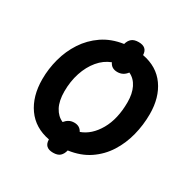

<svg xmlns="http://www.w3.org/2000/svg" viewBox="-185 -935 1128 1156"><g transform="rotate(30 378.5 -356.5)"><path d="M336.9 61Q275.9 61 275.9 3.9Q171.4 -15.6 115.7 -94Q60.1 -172.4 60.1 -291Q60.1 -362.8 79.1 -433.6Q98.1 -504.4 137.5 -564.7Q176.8 -625 237.3 -666.5Q297.9 -708 380.9 -720.2Q387.7 -746.1 404.3 -760Q420.9 -773.9 452.1 -773.9Q511.7 -773.9 513.2 -719.2Q617.2 -699.7 671.6 -623Q726.1 -546.4 726.1 -431.2Q726.1 -355.5 707.5 -282.7Q689 -210 650.4 -149.2Q611.8 -88.4 551.5 -47.6Q491.2 -6.8 407.2 4.9Q400.9 31.7 384.8 46.4Q368.7 61 336.9 61ZM414.1 -127.9Q483.9 -152.8 529.1 -231.4Q574.2 -310.1 574.2 -426.8Q574.2 -485.4 553.7 -527.1Q533.2 -568.8 494.1 -586.9Q469.2 -553.2 429.2 -553.2Q387.7 -553.2 372.1 -587.9Q323.7 -569.8 287.6 -526.6Q251.5 -483.4 231.7 -423.3Q211.9 -363.3 211.9 -293.9Q211.9 -228 234.1 -186.3Q256.3 -144.5 294.9 -127.9Q307.1 -143.1 322.5 -151.6Q337.9 -160.2 358.9 -160.2Q397.5 -160.2 414.1 -127.9Z"/></g></svg>

Font: Open Sans
Style: Bold Italic
Weight: 700
Italic angle: -12°
Designer: Monotype Design Team
Foundry: Monotype Imaging Inc.
Version: Version 3.003; ttfautohint (v1.8.4)